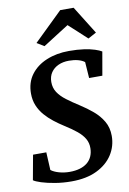

<svg xmlns="http://www.w3.org/2000/svg" viewBox="-107 -1062 761 1136"><g transform="rotate(-10 274.0 -494.0)"><path d="M228.6 11Q177.3 11 130.3 3.1Q83.2 -4.7 49.3 -15.6Q15.5 -26.5 3.9 -35.5L31 -184.3H110.7L116.1 -77.4Q134 -63.4 164.3 -54.9Q194.6 -46.4 227.4 -46.4Q261.8 -46.4 288.4 -54.3Q315 -62.1 333.5 -77.1Q352 -92.2 361.7 -113.9Q371.5 -135.7 371.9 -163.3Q372.5 -194.9 357.7 -220.5Q342.8 -246.2 314 -269.8Q285.2 -293.4 243.8 -319.4Q212.9 -339 183.9 -361.6Q154.9 -384.2 131.8 -410.9Q108.8 -437.6 95.3 -470.1Q81.9 -502.5 81.8 -541.4Q81.6 -608.4 116.7 -655.3Q151.7 -702.2 211.8 -726.9Q271.9 -751.7 346.4 -751.7Q397.6 -751.7 435.8 -746.1Q474 -740.6 500.1 -732Q526.2 -723.5 540.7 -714.5L516 -573.3H436.5L429.7 -670.3Q414.6 -682.2 390.6 -688.6Q366.5 -695 335.9 -695Q300.4 -695 272.5 -682.3Q244.6 -669.7 228.4 -645.9Q212.2 -622.2 212 -588.7Q211.9 -553.5 229.6 -526.5Q247.3 -499.5 279.4 -475.2Q311.4 -450.9 354.8 -423.3Q394.6 -397.9 429.7 -368.2Q464.8 -338.5 486.8 -300.8Q508.8 -263.2 509 -213.6Q509.1 -151.8 476.4 -100.8Q443.7 -49.8 381.2 -19.4Q318.7 11 228.6 11ZM165.8 -831.4 337.8 -998.7H418.4L522.9 -831.1L473.3 -804.3Q446.4 -829 419.4 -854.1Q392.3 -879.2 364.9 -903.8Q326 -879.2 287.2 -854.4Q248.5 -829.5 209.5 -804.9Z"/></g></svg>

Font: Merriweather 7pt Light
Style: Italic
Weight: 300
Italic angle: -7.8°
Designer: Eben Sorkin
Foundry: Eben Sorkin
Version: Version 2.200;gftools[0.9.31]